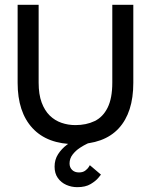

<svg xmlns="http://www.w3.org/2000/svg" viewBox="-20 -583 626 795"><path d="M300 192Q276 192 254.5 182.5Q233 173 219.5 154Q206 135 206 107Q206 78 220.5 55.5Q235 33 257 16.5Q279 0 301 -10.5Q323 -21 337.5 -26.5Q352 -32 352 -32L354 6Q354 6 341 12Q328 18 311 29Q294 40 281 56.5Q268 73 268 94Q268 110 278.5 120.5Q289 131 307 131Q323 131 333 123.5Q343 116 347.5 108.5Q352 101 352 101L398 140Q398 140 387.5 153Q377 166 355.5 179Q334 192 300 192ZM292 14Q176 14 114.5 -52.5Q53 -119 53 -240V-563H140V-241Q140 -192 152.5 -158.5Q165 -125 186 -104.5Q207 -84 234.5 -74.5Q262 -65 292 -65Q337 -65 371.5 -81.5Q406 -98 425.5 -137Q445 -176 445 -241V-563H532V-240Q532 -117 471.5 -51.5Q411 14 292 14Z"/></svg>

Font: Darker Grotesque Light SemiBold
Style: Regular
Weight: 600
Version: Version 1.000;gftools[0.9.28]